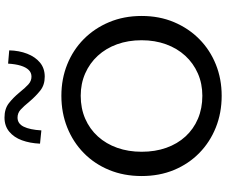

<svg xmlns="http://www.w3.org/2000/svg" viewBox="-96 -897 1006 854"><g transform="rotate(-90 407.0 -470.0)"><path d="M408 13Q332 13 267 -13Q202 -39 153.5 -86.5Q105 -134 78 -199Q51 -264 51 -343Q51 -422 78 -487.5Q105 -553 153.5 -600.5Q202 -648 267 -674Q332 -700 408 -700Q483 -700 547.5 -674Q612 -648 660 -600.5Q708 -553 735.5 -487.5Q763 -422 763 -343Q763 -264 735.5 -199Q708 -134 660 -86.5Q612 -39 547.5 -13Q483 13 408 13ZM408 -73Q462 -73 507.5 -93Q553 -113 586 -149Q619 -185 637 -234.5Q655 -284 655 -343Q655 -403 637 -452.5Q619 -502 586 -538Q553 -574 507.5 -594Q462 -614 408 -614Q352 -614 306 -594Q260 -574 227 -537.5Q194 -501 176.5 -451.5Q159 -402 159 -343Q159 -283 176.5 -233.5Q194 -184 227 -148Q260 -112 306 -92.5Q352 -73 408 -73ZM493 -774Q456 -774 431 -794Q406 -814 383 -841Q361 -868 346 -881.5Q331 -895 311 -895Q284 -895 270.5 -867.5Q257 -840 254 -789L195 -795Q197 -840 210 -875.5Q223 -911 248.5 -932Q274 -953 311 -953Q350 -953 375 -933.5Q400 -914 423 -886Q444 -860 459 -846.5Q474 -833 493 -833Q511 -833 523 -845.5Q535 -858 542 -881Q549 -904 551 -937L610 -932Q609 -888 595 -852Q581 -816 555.5 -795Q530 -774 493 -774Z"/></g></svg>

Font: BioRhyme
Style: Regular
Weight: 400
Designer: Aoife Mooney
Foundry: Aoife Mooney Type
Version: Version 1.600;gftools[0.9.33]